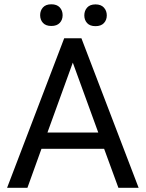

<svg xmlns="http://www.w3.org/2000/svg" viewBox="-20 -893 692 913"><path d="M475.1 -185.5H177.2L110.4 0H13.7L285.2 -710.9H367.2L639.2 0H543ZM205.6 -262.7H447.3L326.2 -595.2ZM170.9 -820.8Q170.9 -842.8 184.3 -857.7Q197.8 -872.6 224.1 -872.6Q250.5 -872.6 264.2 -857.7Q277.8 -842.8 277.8 -820.8Q277.8 -798.8 264.2 -784.2Q250.5 -769.5 224.1 -769.5Q197.8 -769.5 184.3 -784.2Q170.9 -798.8 170.9 -820.8ZM380.9 -819.8Q380.9 -841.8 394.3 -856.9Q407.7 -872.1 434.1 -872.1Q460.4 -872.1 474.1 -856.9Q487.8 -841.8 487.8 -819.8Q487.8 -797.9 474.1 -783.2Q460.4 -768.6 434.1 -768.6Q407.7 -768.6 394.3 -783.2Q380.9 -797.9 380.9 -819.8Z"/></svg>

Font: Mardoto
Style: Regular
Weight: 400
Designer: Christian Robertson, Vahan Hovhannisyan
Foundry: Google
Version: Version 1.000